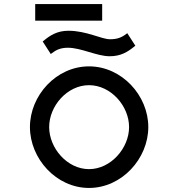

<svg xmlns="http://www.w3.org/2000/svg" viewBox="-20 -918 881 949"><path d="M154 -898V-816H485V-898ZM318 -766C264 -766 228 -744 195 -716L191 -713L231 -651L235 -654C258 -672 280 -682 316 -682C381 -682 459 -640 522 -640C577 -640 611 -661 645 -689L649 -692L609 -754L605 -751C582 -733 560 -724 524 -724C481 -724 408 -766 318 -766ZM420 -497C528 -497 618 -394 618 -290C618 -186 528 -82 420 -82C312 -82 223 -186 223 -290C223 -394 312 -497 420 -497ZM420 11C582 11 713 -134 713 -290C713 -446 582 -590 420 -590C258 -590 128 -446 128 -290C128 -134 258 11 420 11Z"/></svg>

Font: Charger Monospace
Style: Regular
Weight: 400
Designer: Jasper
Foundry: Cannot Into Space Fonts
Version: Version 0.980